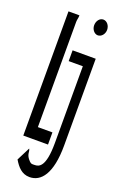

<svg xmlns="http://www.w3.org/2000/svg" viewBox="-158 -687 566 905"><g transform="rotate(20 125.0 -234.5)"><path d="M194 -564C212 -564 227 -582 227 -603C227 -625 212 -643 194 -643C176 -643 162 -625 162 -603C162 -582 177 -564 194 -564ZM26 0H150V-61H77V-589C77 -601 81 -609 81 -623H26ZM120 174C177 174 223 121 223 -22V-457H107V-403H178V-18C178 104 145 112 123 112C112 112 107 114 98 105C70 77 82 62 73 48L39 115C58 147 81 174 120 174Z"/></g></svg>

Font: Inconsolata UltraCondensed Thin
Style: Regular
Weight: 100
Width: 1
Monospace: yes
Designer: Raph Levien, Cyreal, Brenton Simpson
Foundry: Raph Levien, Cyreal, Google
Version: Version 3.100